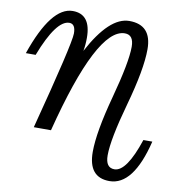

<svg xmlns="http://www.w3.org/2000/svg" viewBox="-102 -838 1112 1178"><g transform="rotate(10 454.0 -249.5)"><path d="M657.7 245.1Q526.4 245.1 526.4 85.9Q526.4 -37.1 588.1 -265.6Q649.9 -494.1 649.9 -589.8Q649.9 -664.1 594.7 -664.1Q420.9 -664.1 251 0H144Q286.6 -544.9 286.6 -608.9Q286.6 -668.5 248 -668.5Q166.5 -668.5 78.1 -439H17.1Q122.1 -743.7 256.3 -743.7Q369.6 -743.7 369.6 -596.2Q369.6 -551.8 362.3 -513.7Q484.4 -743.7 608.9 -743.7Q748 -743.7 748 -591.8Q748 -466.8 684.1 -237.8Q620.1 -8.8 620.1 90.8Q620.1 168.5 675.3 168.5Q751 168.5 819.8 -39.1H875.5Q806.2 245.1 657.7 245.1Z"/></g></svg>

Font: Munson
Style: Italic
Weight: 400
Italic angle: -12°
Designer: Paul James MIller
Foundry: High-Logic / Made with FontCreator
Version: Version 2.10;May 5, 2019;FontCreator 11.5.0.2430 64-bit